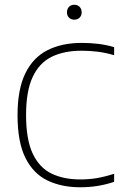

<svg xmlns="http://www.w3.org/2000/svg" viewBox="-20 -783 518 810"><path d="M318 7Q240 7 180.5 -21.5Q121 -50 87.5 -116.5Q54 -183 54 -297Q54 -406.5 87 -473.8Q120 -541 180.8 -571.5Q241.5 -602 325 -602Q361.5 -602 395.8 -597.8Q430 -593.5 461.5 -584V-550Q426.5 -560.5 392.8 -564.8Q359 -569 324 -569Q249.5 -569 197.2 -543Q145 -517 117.5 -457.5Q90 -398 90 -298Q90 -194 118.2 -134.5Q146.5 -75 197.8 -50.5Q249 -26 318.5 -26Q355 -26 388.2 -31.5Q421.5 -37 461.5 -50V-16Q429.5 -5 394 1Q358.5 7 318 7ZM293.5 -700Q280 -700 271.2 -708.5Q262.5 -717 262.5 -731Q262.5 -745.5 271.2 -754.2Q280 -763 293.5 -763Q307 -763 315.8 -754.2Q324.5 -745.5 324.5 -731Q324.5 -717 315.8 -708.5Q307 -700 293.5 -700Z"/></svg>

Font: Encode Sans SC Thin
Style: Regular
Weight: 250
Designer: Multiple Designers
Foundry: Impallari Type
Version: Version 3.002